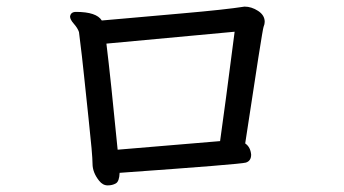

<svg xmlns="http://www.w3.org/2000/svg" viewBox="-20 -608 1040 581"><path d="M336 -155 646 -181Q660 -279 690 -512L302 -476Q315 -370 336 -155ZM306 -47Q291 -47 280 -61Q260 -86 260 -112.5Q260 -139 248 -249Q240 -322 234.5 -377Q229 -432 219 -511Q215 -523 203.5 -536Q192 -549 192 -558Q194 -572 210 -572Q272 -572 288 -546Q313 -548 356.5 -552Q400 -556 531.5 -567.5Q663 -579 720 -588Q741 -588 761 -575Q781 -562 781 -542Q781 -535 777.5 -526.5Q774 -518 722 -174Q738 -163 740 -140Q740 -121 724 -116Q708 -111 342 -85Q341 -59 330.5 -53Q320 -47 306 -47Z"/></svg>

Font: LXGW WenKai Lite Medium
Style: Regular
Weight: 500
Designer: LXGW / Fontworks Inc.
Foundry: LXGW / Fontworks Inc.
Version: Version 1.511; March 25, 2025